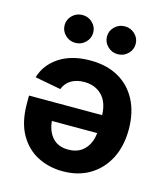

<svg xmlns="http://www.w3.org/2000/svg" viewBox="-114 -852 824 947"><g transform="rotate(15 298.0 -378.0)"><path d="M286.6 -556.6Q370.1 -556.6 430.4 -522.5Q490.7 -488.3 523.4 -425.3Q556.2 -362.3 556.2 -275.9Q556.2 -191.4 523.7 -127.9Q491.2 -64.5 432.4 -28.8Q373.5 6.8 293.9 6.8Q222.7 6.8 164.6 -23.4Q106.4 -53.7 72 -115.2Q37.6 -176.8 37.6 -270V-311H411.1Q408.7 -377.9 374 -412.1Q339.4 -446.3 284.2 -446.3Q245.6 -446.3 218 -429.9Q190.4 -413.6 178.2 -381.8L45.9 -406.7Q65.9 -474.6 128.7 -515.6Q191.4 -556.6 286.6 -556.6ZM410.2 -219.2H178.7Q184.1 -166 212.6 -134.8Q241.2 -103.5 292.5 -103.5Q345.2 -103.5 375.5 -136Q405.8 -168.5 410.2 -219.2ZM190.4 -621.1Q160.2 -621.1 138.7 -642.1Q117.2 -663.1 117.2 -692.4Q117.2 -721.7 138.7 -742.4Q160.2 -763.2 190.4 -763.2Q220.7 -763.2 241.9 -742.4Q263.2 -721.7 263.2 -692.4Q263.2 -663.1 241.9 -642.1Q220.7 -621.1 190.4 -621.1ZM406.7 -621.1Q376.5 -621.1 355 -642.1Q333.5 -663.1 333.5 -692.4Q333.5 -721.7 355 -742.4Q376.5 -763.2 406.7 -763.2Q437 -763.2 458.5 -742.4Q480 -721.7 480 -692.4Q480 -663.1 458.5 -642.1Q437 -621.1 406.7 -621.1Z"/></g></svg>

Font: Inter-Bold
Style: Bold
Weight: 700
Designer: Rasmus Andersson
Foundry: rsms
Version: Version 4.000;git-a52131595